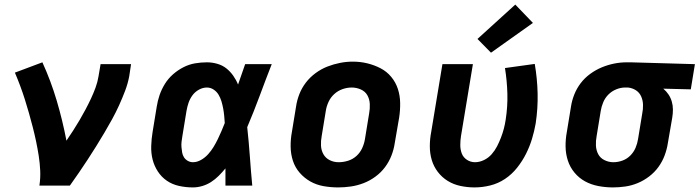

<svg xmlns="http://www.w3.org/2000/svg" viewBox="-20 -810 3053 838"><path d="M152 0Q157 -33 155.5 -65.5Q154 -98 149 -130Q144 -162 137.5 -193Q131 -224 123 -255Q115 -286 106.5 -316Q98 -346 88.5 -376Q79 -406 68 -435.5Q57 -465 45 -493L165 -538Q202 -457 227.5 -371Q253 -285 270 -196Q285 -218 299.5 -240.5Q314 -263 327.5 -286Q341 -309 353.5 -332.5Q366 -356 377 -379.5Q388 -403 397 -427.5Q406 -452 410 -477L419 -530H552L544 -477Q538 -445 526 -413.5Q514 -382 500 -351Q486 -320 469.5 -290Q453 -260 435.5 -230.5Q418 -201 400 -172Q382 -143 363 -114Q344 -85 324.5 -56.5Q305 -28 285 0Z M822 8Q791 8 761.5 1.5Q732 -5 708.5 -21Q685 -37 669 -61.5Q653 -86 646 -114Q639 -142 640 -173Q641 -204 646 -234L664 -344Q668 -370 676.5 -395Q685 -420 699.5 -443.5Q714 -467 735 -485.5Q756 -504 780.5 -516.5Q805 -529 831 -533.5Q857 -538 883 -538Q906 -538 928.5 -531.5Q951 -525 968 -511.5Q985 -498 998 -479.5Q1011 -461 1019 -441Q1027 -463 1034.5 -485.5Q1042 -508 1050 -530H1166Q1139 -461 1113.5 -392Q1088 -323 1059 -255Q1066 -191 1070.5 -127.5Q1075 -64 1081 0H964Q964 -19 964 -38Q964 -57 964 -75Q950 -58 934.5 -42.5Q919 -27 901 -15.5Q883 -4 862.5 2Q842 8 822 8ZM822 -102Q840 -102 857.5 -112Q875 -122 888.5 -137Q902 -152 912 -168.5Q922 -185 930.5 -202.5Q939 -220 946.5 -237.5Q954 -255 961 -273Q960 -289 958.5 -305Q957 -321 954 -337Q951 -353 946.5 -368Q942 -383 934 -396.5Q926 -410 912.5 -419Q899 -428 883 -428Q865 -428 848 -418.5Q831 -409 820 -394Q809 -379 803 -361.5Q797 -344 794 -326L776 -216Q774 -204 772.5 -192Q771 -180 772 -168Q773 -156 775 -144.5Q777 -133 783 -123.5Q789 -114 799.5 -108Q810 -102 822 -102Z M1456 8Q1424 8 1392.5 2.5Q1361 -3 1334.5 -18Q1308 -33 1288 -56Q1268 -79 1258.5 -108Q1249 -137 1248.5 -169.5Q1248 -202 1254 -234L1272 -344Q1276 -372 1286.5 -399Q1297 -426 1315 -449.5Q1333 -473 1357.5 -491Q1382 -509 1409 -519.5Q1436 -530 1464 -535.5Q1492 -541 1520 -541Q1553 -541 1583.5 -533.5Q1614 -526 1641 -512Q1668 -498 1687.5 -474.5Q1707 -451 1716.5 -422Q1726 -393 1726.5 -360.5Q1727 -328 1722 -296L1703 -186Q1699 -158 1688.5 -131Q1678 -104 1660.5 -80.5Q1643 -57 1618.5 -39Q1594 -21 1566.5 -10.5Q1539 0 1511 4Q1483 8 1456 8ZM1458 -102Q1479 -102 1499.5 -108.5Q1520 -115 1536 -129.5Q1552 -144 1561 -164Q1570 -184 1573 -204L1591 -314Q1595 -335 1594 -356Q1593 -377 1583.5 -394Q1574 -411 1555 -419.5Q1536 -428 1515 -428Q1495 -428 1475 -421Q1455 -414 1439 -399.5Q1423 -385 1414 -365.5Q1405 -346 1402 -326L1384 -216Q1380 -195 1381 -174.5Q1382 -154 1391.5 -137Q1401 -120 1419 -111Q1437 -102 1458 -102Z M2051 8Q2020 8 1989.5 1.5Q1959 -5 1934 -20.5Q1909 -36 1891 -59.5Q1873 -83 1864.5 -111.5Q1856 -140 1856 -171.5Q1856 -203 1862 -234L1911 -530H2044L1992 -216Q1989 -197 1989 -177Q1989 -157 1995.5 -140Q2002 -123 2018 -112.5Q2034 -102 2053 -102Q2073 -102 2092.5 -111.5Q2112 -121 2126 -137Q2140 -153 2149.5 -171.5Q2159 -190 2166.5 -209.5Q2174 -229 2179 -248Q2184 -267 2187 -287Q2196 -345 2194.5 -401Q2193 -457 2184 -513L2314 -531Q2325 -467 2326.5 -402Q2328 -337 2318 -271Q2312 -237 2302 -204Q2292 -171 2276 -139Q2260 -107 2237 -78Q2214 -49 2184 -29Q2154 -9 2119.5 -0.5Q2085 8 2051 8ZM2123 -580 2064 -640 2229 -790 2306 -710Z M2655 8Q2623 8 2591.5 2Q2560 -4 2533.5 -18.5Q2507 -33 2487.5 -56.5Q2468 -80 2458.5 -109Q2449 -138 2448.5 -170Q2448 -202 2454 -234L2472 -344Q2476 -371 2486.5 -397.5Q2497 -424 2514.5 -447Q2532 -470 2556 -487.5Q2580 -505 2606.5 -516Q2633 -527 2660.5 -532.5Q2688 -538 2715 -538Q2720 -538 2724 -538Q2728 -538 2733 -538L3013 -530L2995 -420L2875 -423Q2888 -412 2897.5 -398Q2907 -384 2912 -367Q2917 -350 2917 -332Q2917 -314 2914 -296L2895 -186Q2891 -159 2881 -132Q2871 -105 2854 -81.5Q2837 -58 2813.5 -40Q2790 -22 2763.5 -11Q2737 0 2709.5 4Q2682 8 2655 8ZM2657 -102Q2677 -102 2696.5 -109Q2716 -116 2731 -131Q2746 -146 2754 -165Q2762 -184 2765 -204L2783 -314Q2787 -333 2786.5 -352.5Q2786 -372 2778.5 -389Q2771 -406 2755.5 -416Q2740 -426 2721 -428H2715Q2713 -428 2711.5 -428Q2710 -428 2708 -428Q2689 -428 2669.5 -420Q2650 -412 2635.5 -397.5Q2621 -383 2613 -364Q2605 -345 2602 -326L2584 -216Q2580 -195 2581 -174.5Q2582 -154 2591 -137Q2600 -120 2618.5 -111Q2637 -102 2657 -102Z"/></svg>

Font: Iosevka Curly XBdExObl
Style: Regular
Weight: 800
Width: 7
Italic angle: -9°
Monospace: yes
Designer: Belleve Invis
Foundry: Belleve Invis
Version: Version 11.1.0; ttfautohint (v1.8.3)